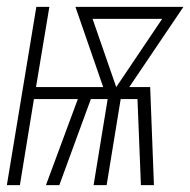

<svg xmlns="http://www.w3.org/2000/svg" viewBox="-34 -540 555 560"><path d="M-14 0 72 -520H110L71 -286H267L186 -520H501L343 -286H404L415 0H377L367 -251H318L277 0H239L280 -251H231L139 0H100L193 -251H65L24 0ZM305 -286 439 -485H236Z"/></svg>

Font: Iosevka Term Curly XLt Obl
Style: Regular
Weight: 200
Italic angle: -9°
Designer: Belleve Invis
Foundry: Belleve Invis
Version: Version 32.3.0